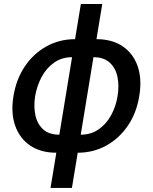

<svg xmlns="http://www.w3.org/2000/svg" viewBox="-20 -747 758 953"><path d="M230.8 185.7 259.6 11H259.2Q182.5 11 130.1 -24.3Q77.8 -59.7 55.4 -122.9Q33 -186.1 46.9 -270.2Q60.7 -354.8 103.9 -418.3Q147 -481.9 211.3 -517.2Q275.6 -552.6 352.6 -552.6L381.4 -727.3H487.6L458.8 -552.6H459.2Q536.2 -552.6 588.6 -517.2Q641 -481.9 663.2 -418.5Q685.4 -355.1 671.2 -270.2Q657.7 -186.1 614.5 -122.9Q571.4 -59.7 507.3 -24.3Q443.2 11 365.8 11L337 185.7ZM443.9 -463.1 380.7 -78.5Q431.5 -78.5 469.6 -104.9Q507.8 -131.4 531.6 -175.1Q555.4 -218.8 563.6 -270.2Q572.1 -321.7 562.9 -365.8Q553.6 -409.8 524.3 -436.4Q495 -463.1 443.9 -463.1ZM274.1 -78.5H274.5L337.7 -463.1Q286.9 -463.1 248.9 -436.4Q210.9 -409.8 187.1 -365.9Q163.4 -322.1 154.5 -270.2Q146.3 -218.8 155.7 -175.1Q165.1 -131.4 194.2 -104.9Q223.4 -78.5 274.1 -78.5Z"/></svg>

Font: Inter UI Medium
Style: Italic
Weight: 500
Italic angle: 9.39999°
Designer: Rasmus Andersson
Foundry: rsms
Version: 3.2;8d6f07862